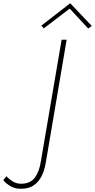

<svg xmlns="http://www.w3.org/2000/svg" viewBox="-199 -945 586 1184"><path d="M-159 142 -179 166Q-164 185 -136 202Q-108 219 -72 219Q-25 220 6.5 199.5Q38 179 56.5 143Q75 107 83 60L212 -700H181L53 50Q44 112 16 150Q-12 188 -69 188Q-98 188 -120.5 174Q-143 160 -159 142ZM231 -892 345 -769 367 -785 234 -925 56 -787 71 -770Z"/></svg>

Font: Jost ExtraLight
Style: Italic
Weight: 250
Italic angle: -5°
Version: Version 3.710